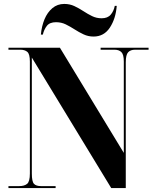

<svg xmlns="http://www.w3.org/2000/svg" viewBox="-20 -957 787 977"><path d="M23 0V-10H78Q104 -10 118 -21.5Q132 -33 132 -74V-644Q132 -682 119 -693Q106 -704 84 -704H23V-714H285L610 -179V-644Q610 -680 597.5 -692Q585 -704 563 -704H492V-714H736V-704H667Q644 -704 632 -691Q620 -678 620 -640V0H546L142 -664V-74Q142 -33 153 -21.5Q164 -10 188 -10H263V0ZM456 -771Q429 -771 405.5 -782Q382 -793 359.5 -807.5Q337 -822 314.5 -833Q292 -844 265 -844Q233 -844 218.5 -825.5Q204 -807 198 -781H188Q192 -824 206.5 -859Q221 -894 246.5 -915.5Q272 -937 307 -937Q335 -937 358.5 -926Q382 -915 404 -900.5Q426 -886 448.5 -875Q471 -864 497 -864Q528 -864 543.5 -882.5Q559 -901 564 -927H574Q569 -862 539 -816.5Q509 -771 456 -771Z"/></svg>

Font: Noto Serif Display SemiCondensed ExtraBold
Style: Regular
Weight: 800
Width: 4
Designer: Monotype Design Team
Foundry: Monotype Imaging Inc.
Version: Version 2.009